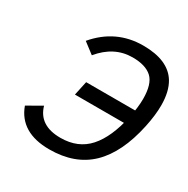

<svg xmlns="http://www.w3.org/2000/svg" viewBox="-160 -832 966 987"><g transform="rotate(30 323.0 -338.0)"><path d="M532.2 -295.9H234.4L252.4 -379.9H550.3ZM260.3 14.2Q87.9 14.2 40 -118.2L125.5 -167Q154.3 -65.9 280.3 -65.9Q384.3 -65.9 445.6 -134.5Q506.8 -203.1 535.6 -337.9Q549.3 -401.9 549.3 -451.2Q549.3 -540.5 511.5 -575.2Q473.6 -609.9 396.5 -609.9Q287.1 -609.9 208.5 -514.2L144.5 -563Q252 -689.9 413.6 -689.9Q562.5 -689.9 615.7 -602.1Q646.5 -550.8 646.5 -469.2Q646.5 -411.1 630.9 -337.9Q593.3 -161.1 502.7 -73.5Q412.1 14.2 260.3 14.2Z"/></g></svg>

Font: Cadman
Style: Italic
Weight: 400
Italic angle: -12°
Designer: Paul James MIller
Foundry: High-Logic / Made with FontCreator
Version: Version 2.114;March 28, 2021;FontCreator 13.0.0.2683 64-bit